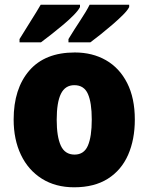

<svg xmlns="http://www.w3.org/2000/svg" viewBox="-20 -786 633 816"><path d="M553 -278Q553 -193 524.5 -128Q496 -63 438.5 -26.5Q381 10 295 10Q216 10 158 -26.5Q100 -63 69 -128Q38 -193 38 -278Q38 -409 104.5 -486Q171 -563 298 -563Q373 -563 430.5 -530Q488 -497 520.5 -433Q553 -369 553 -278ZM221 -277Q221 -205 238.5 -167Q256 -129 297 -129Q337 -129 353.5 -167Q370 -205 370 -278Q370 -350 353.5 -387Q337 -424 296 -424Q257 -424 239 -387.5Q221 -351 221 -277ZM529 -756Q522 -742 502.5 -722.5Q483 -703 458 -681.5Q433 -660 408 -640Q383 -620 364 -606H271V-620Q294 -658 320.5 -698Q347 -738 361 -766H529ZM320 -756Q313 -742 294 -722.5Q275 -703 249.5 -681.5Q224 -660 199 -640.5Q174 -621 154 -606H63V-620Q86 -658 111.5 -698Q137 -738 153 -766H320Z"/></svg>

Font: Noto Sans SemiCondensed Black
Style: Regular
Weight: 900
Width: 4
Designer: Monotype Design Team
Foundry: Monotype Imaging Inc.
Version: Version 2.013; ttfautohint (v1.8.4.7-5d5b)